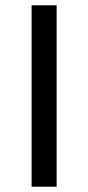

<svg xmlns="http://www.w3.org/2000/svg" viewBox="-20 -709 335 729"><path d="M100 -689H195V0H100Z"/></svg>

Font: Fira Sans Variable
Style: Regular
Weight: 400
Designer: Carrois Corporate & Edenspiekermann AG
Foundry: Carrois Corporate GbR & Edenspiekermann AG
Version: Version 4.202